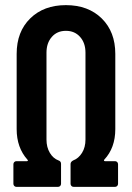

<svg xmlns="http://www.w3.org/2000/svg" viewBox="-20 -728 513 748"><path d="M43.9 0Q39.1 0 35.6 -3.4Q32.2 -6.8 32.2 -12.2V-87.9Q32.2 -93.3 35.6 -96.7Q39.1 -100.1 43.9 -100.1H85Q86.9 -100.1 87.9 -100.8Q88.9 -101.6 88.6 -103Q88.4 -104.5 86.9 -106Q44.9 -152.8 44.9 -225.1V-518.1Q44.9 -604.5 97.7 -656.2Q150.4 -708 236.8 -708Q323.7 -708 376.5 -656Q429.2 -604 429.2 -518.1V-225.1Q429.2 -151.9 386.2 -106Q384.3 -103.5 385.3 -101.8Q386.2 -100.1 389.2 -100.1H428.2Q433.1 -100.1 436.5 -96.7Q439.9 -93.3 439.9 -87.9V-12.2Q439.9 -6.8 436.5 -3.4Q433.1 0 428.2 0H267.1Q261.7 0 258.3 -3.4Q254.9 -6.8 254.9 -12.2V-88.9Q254.9 -97.7 265.1 -103Q286.1 -110.8 299.6 -132.6Q313 -154.3 313 -184.1V-522.9Q313 -560.5 292 -584.2Q271 -607.9 236.8 -607.9Q202.6 -607.9 181.9 -584.2Q161.1 -560.5 161.1 -522.9V-184.1Q161.1 -154.3 174.3 -132.3Q187.5 -110.4 208 -103Q217.8 -99.6 217.8 -89.8V-12.2Q217.8 -6.8 214.4 -3.4Q210.9 0 206.1 0Z"/></svg>

Font: Barlow Condensed SemiBold
Style: Regular
Weight: 600
Width: 3
Designer: Jeremy Tribby
Foundry: Tribby Type
Version: Version 1.422;hotconv 1.0.109;makeotfexe 2.5.65596